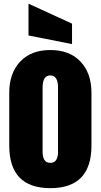

<svg xmlns="http://www.w3.org/2000/svg" viewBox="-20 -1001 537 1023"><path d="M248 1.5Q29.3 1.5 29.3 -225.6V-507.3Q29.3 -610.8 87.4 -672.6Q145.5 -734.4 248 -734.4Q351.1 -734.4 409.2 -672.6Q467.3 -610.8 467.3 -507.3V-225.6Q467.3 1.5 248 1.5ZM248 -133.3Q270 -133.3 279.5 -149.2Q289.1 -165 289.1 -189.5V-535.2Q289.1 -599.1 248 -599.1Q207 -599.1 207 -535.2V-189.5Q207 -165 216.6 -149.2Q226.1 -133.3 248 -133.3ZM363.8 -766.1 131.8 -812V-981.4L363.8 -875Z"/></svg>

Font: webenart
Style: Regular
Weight: 400
Designer: Vernon Adams
Foundry: Vernon Adams
Version: Version 2.116; ttfautohint (v1.8.3)